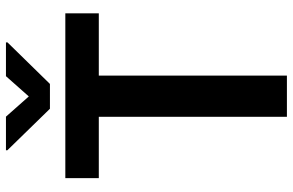

<svg xmlns="http://www.w3.org/2000/svg" viewBox="-182 -758 941 616"><g transform="rotate(-90 288.0 -450.5)"><path d="M353 -710.9V0H220.7V-710.9ZM552.7 -710.9V-603.5H23.9V-710.9ZM221.2 -901.4 286.1 -828.1 351.1 -901.4H459.5V-896.5L326.2 -760.3H246.6L113.3 -897V-901.4Z"/></g></svg>

Font: Roboto SemiCondensed SemiBold
Style: Regular
Weight: 600
Width: 4
Designer: Christian Robertson
Foundry: Google
Version: Version 3.009; 2024